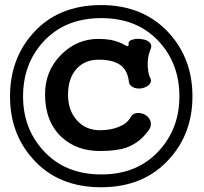

<svg xmlns="http://www.w3.org/2000/svg" viewBox="-20 -748 823 776"><path d="M377.9 -506.8Q435.5 -506.8 464.8 -486.3Q493.2 -466.8 500 -424.8Q500 -405.3 515.6 -396.5Q529.3 -388.7 549.8 -390.6Q569.3 -393.6 581.1 -404.3Q593.8 -416 588.9 -429.7Q579.1 -445.3 577.1 -478.5Q575.2 -515.6 586.9 -544.9Q596.7 -564.5 585 -576.2Q575.2 -586.9 552.7 -589.8Q532.2 -592.8 515.6 -587.9Q498 -583 500 -571.3Q500 -562.5 497.1 -561.5Q495.1 -560.5 485.4 -565.4L474.6 -571.3Q452.1 -582 426.8 -586.9Q403.3 -590.8 377.9 -590.8Q291 -590.8 227.5 -527.3Q162.1 -461.9 162.1 -367.2Q162.1 -255.9 229.5 -193.4Q290 -137.7 383.8 -137.7Q452.1 -137.7 490.2 -151.4Q543.9 -169.9 582 -222.7Q593.8 -241.2 587.9 -258.8Q583 -274.4 566.4 -284.2Q549.8 -293 533.2 -291Q514.6 -289.1 506.8 -272.5Q493.2 -248 458 -234.4Q425.8 -221.7 383.8 -221.7Q326.2 -221.7 290 -262.7Q254.9 -302.7 254.9 -365.2Q254.9 -431.6 290 -470.7Q324.2 -506.8 377.9 -506.8ZM389.6 -674.8Q538.1 -674.8 626 -576.2Q705.1 -487.3 705.1 -358.4Q705.1 -231.4 626 -142.6Q538.1 -43 389.6 -43Q240.2 -43 152.3 -142.6Q73.2 -231.4 73.2 -358.4Q73.2 -487.3 152.3 -576.2Q240.2 -674.8 389.6 -674.8ZM388.7 -727.5Q213.9 -727.5 112.3 -612.3Q20.5 -508.8 20.5 -358.4Q20.5 -209 112.3 -106.4Q213.9 8.8 388.7 8.8Q562.5 8.8 665 -106.4Q757.8 -209 757.8 -358.4Q757.8 -508.8 665 -612.3Q561.5 -727.5 388.7 -727.5Z"/></svg>

Font: Gungsuh
Style: Regular
Weight: 400
Version: Version 2.21